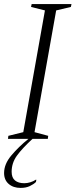

<svg xmlns="http://www.w3.org/2000/svg" viewBox="-29 -680 380 940"><path d="M10 0 12 -15 85 -33 191 -629 123 -646 126 -660H321L318 -646L246 -629L140 -33L207 -15L205 0H130Q79 47 53.5 82.5Q28 118 28 161Q28 190 44.5 203.5Q61 217 90 217Q104 217 119 212.5Q134 208 146 200H149L147 211Q136 222 117 231Q98 240 72 240Q36 240 13.5 220.5Q-9 201 -9 167Q-9 123 27 80.5Q63 38 110 0Z"/></svg>

Font: Spectral ExtraLight
Style: Italic
Weight: 275
Italic angle: -10°
Designer: Jean-Baptiste Levee
Foundry: Production Type
Version: Version 2.001